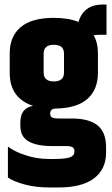

<svg xmlns="http://www.w3.org/2000/svg" viewBox="-20 -679 496 849"><path d="M263 -358V-442Q263 -481 218 -481Q173 -481 173 -442V-358Q173 -319 218 -319Q263 -319 263 -358ZM451 -525H416Q408 -525 394 -523Q413 -491 413 -443V-357Q413 -283 367 -242Q321 -201 228 -199Q202 -199 202 -177Q202 -164 210.5 -159.5Q219 -155 242 -155H297Q374 -155 411.5 -124.5Q449 -94 449 -29V-4Q449 69 396 109.5Q343 150 238 150H201Q137 150 88 136.5Q39 123 15 106V-31Q43 -9 93 7.5Q143 24 197 24H218Q270 24 289.5 16.5Q309 9 309 -8V-13Q309 -33 275 -33H214Q142 -33 106 -54Q70 -75 70 -122V-138Q70 -201 126 -211Q23 -245 23 -357V-443Q23 -518 71.5 -559Q120 -600 218 -600Q283 -600 327 -582Q350 -659 435 -659H451Z"/></svg>

Font: Khand Black
Style: Regular
Weight: 900
Designer: Sanchit Sawaria and Jyotish Sonowal (Devanagari), Satya Rajpurohit (Latin)
Foundry: Indian Type Foundry
Version: Version 2.000;PS 1.0;hotconv 1.0.79;makeotf.lib2.5.61930